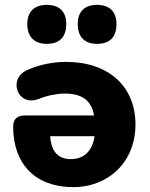

<svg xmlns="http://www.w3.org/2000/svg" viewBox="-20 -757 614 788"><path d="M378 -577C431 -577 458 -605 458 -658C458 -709 430 -737 378 -737C327 -737 299 -709 299 -658C299 -606 327 -577 378 -577ZM172 -577C224 -577 252 -605 252 -658C252 -709 224 -737 172 -737C121 -737 92 -709 92 -658C92 -606 121 -577 172 -577ZM280 11C427 11 536 -94 536 -246C536 -403 425 -503 251 -503C200 -503 139 -492 91 -469C11 -434 51 -317 139 -351C173 -365 216 -373 245 -373C314 -373 355 -347 366 -283H81C51 -283 34 -269 34 -237C34 -83 126 11 280 11ZM270 -104C219 -104 190 -135 186 -198H368C359 -136 324 -104 270 -104Z"/></svg>

Font: Nunito Black
Style: Regular
Weight: 900
Designer: Vernon Adams
Foundry: Vernon Adams
Version: Version 3.602